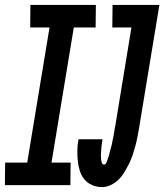

<svg xmlns="http://www.w3.org/2000/svg" viewBox="-45 -755 670 783"><path d="M242 0H-25L-24 -92H66L157 -643H78L79 -735H346L345 -643H256L165 -92H243ZM371 8Q349 8 330 -0.5Q311 -9 298.5 -24.5Q286 -40 280 -60Q274 -80 272 -101Q270 -122 270.5 -143.5Q271 -165 275 -187H373Q372 -180 371 -173Q370 -166 369 -159Q368 -152 368 -145.5Q368 -139 367 -132Q366 -125 366.5 -118Q367 -111 367.5 -104.5Q368 -98 370.5 -91Q373 -84 380 -84Q385 -84 388 -90Q391 -96 392.5 -101Q394 -106 396 -111.5Q398 -117 399.5 -122Q401 -127 402 -132Q403 -137 404.5 -142.5Q406 -148 407.5 -153Q409 -158 410.5 -163.5Q412 -169 412.5 -174Q413 -179 414.5 -184.5Q416 -190 417 -195Q418 -200 419 -205.5Q420 -211 420.5 -216Q421 -221 422 -226Q423 -231 424 -236.5Q425 -242 426 -247L491 -643H413L414 -735H605L522 -232Q519 -214 515.5 -196Q512 -178 507 -159.5Q502 -141 496 -123Q490 -105 481.5 -88Q473 -71 463 -54Q453 -37 439 -23Q425 -9 407 -0.5Q389 8 371 8Z"/></svg>

Font: Iosevka Semibold Extended
Style: Italic
Weight: 600
Width: 7
Italic angle: -9°
Monospace: yes
Designer: Belleve Invis
Foundry: Belleve Invis
Version: Version 32.5.0; ttfautohint (v1.8.4)